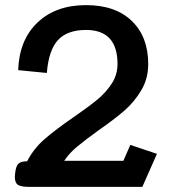

<svg xmlns="http://www.w3.org/2000/svg" viewBox="-20 -730 671 750"><path d="M38 -39 39 -52Q42 -82 52.5 -91Q63 -100 86 -100Q111 -149 154 -186.5Q197 -224 270 -274Q329 -315 361.5 -342Q394 -369 416.5 -403.5Q439 -438 439 -480Q439 -613 316 -613Q243 -613 206.5 -573.5Q170 -534 163 -445L51 -456Q55 -574 126.5 -642Q198 -710 316 -710Q431 -710 495 -648Q559 -586 559 -480Q559 -423 532 -377.5Q505 -332 466 -298Q427 -264 365 -221Q311 -182 280.5 -156.5Q250 -131 231 -102H462L489 -164L593 -129L536 0H94Q62 0 50 -8Q38 -16 38 -39Z"/></svg>

Font: Niramit SemiBold
Style: Regular
Weight: 600
Designer: Katatrad Aksorn Co.,Ltd.
Foundry: Cadson Demak Co.,Ltd.
Version: Version 1.001; ttfautohint (v1.6)